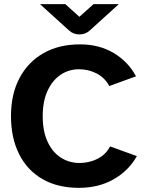

<svg xmlns="http://www.w3.org/2000/svg" viewBox="-20 -894 698 926"><path d="M361 12Q258 12 184.5 -30.5Q111 -73 72 -151Q33 -229 33 -334Q33 -440 74 -517.5Q115 -595 189.5 -637.5Q264 -680 366 -680Q458 -680 528 -638.5Q598 -597 636 -526L507 -479Q485 -520 445.5 -540Q406 -560 361 -560Q312 -560 272.5 -533.5Q233 -507 209.5 -456.5Q186 -406 186 -334Q186 -262 209 -211.5Q232 -161 272.5 -134.5Q313 -108 363 -108Q391 -108 419.5 -116Q448 -124 472 -141.5Q496 -159 511 -188L640 -141Q600 -70 527.5 -29Q455 12 361 12ZM363 -728Q334 -728 313 -747L173 -874H295L363 -813L431 -874H553L413 -747Q392 -728 363 -728Z"/></svg>

Font: Atkinson Hyperlegible Next
Style: Bold
Weight: 700
Designer: Elliott Scott, Megan Eiswerth, Linus Boman, Theodore Petrosky, Letters from Sweden
Foundry: Applied Design Works, Letters from Sweden
Version: Version 2.001